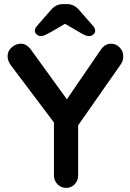

<svg xmlns="http://www.w3.org/2000/svg" viewBox="-20 -916 636 936"><path d="M570 -604 361 -305V-61Q361 -35 344 -17.5Q327 0 303 0Q278 0 260.5 -17.5Q243 -35 243 -61V-319L35 -595Q17 -619 17 -642Q17 -668 37.5 -685.5Q58 -703 81 -703Q109 -703 130 -675L306 -432L471 -673Q492 -703 521 -703Q545 -703 563 -685Q581 -667 581 -641Q581 -621 570 -604ZM444 -765Q444 -756 435 -748Q426 -740 413 -740Q404 -740 393 -745Q382 -750 362 -762L297 -800L232 -762Q216 -753 203 -746.5Q190 -740 181 -740Q168 -740 159 -748Q150 -756 150 -765Q150 -773 153 -779Q156 -785 165 -795L228 -867Q241 -882 255 -889Q269 -896 289 -896H305Q324 -896 338.5 -889Q353 -882 366 -867L429 -795Q438 -785 441 -779Q444 -773 444 -765Z"/></svg>

Font: Quicksand
Style: Bold
Weight: 700
Version: Version 3.000